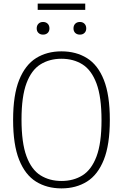

<svg xmlns="http://www.w3.org/2000/svg" viewBox="-20 -1033 680 1062"><path d="M320 9Q239.5 9 179.2 -28.5Q119 -66 85.8 -149.2Q52.5 -232.5 52.5 -370Q52.5 -507.5 86 -590.8Q119.5 -674 179.5 -711.5Q239.5 -749 320 -749Q401 -749 461.2 -711.5Q521.5 -674 554.5 -590.8Q587.5 -507.5 587.5 -370Q587.5 -232.5 554.2 -149.2Q521 -66 460.8 -28.5Q400.5 9 320 9ZM320 -32Q386.5 -32 436.2 -63Q486 -94 513.8 -167.5Q541.5 -241 541.5 -368Q541.5 -497 513.8 -571.2Q486 -645.5 436.2 -676.8Q386.5 -708 320 -708Q254 -708 204 -677Q154 -646 126.5 -572.5Q99 -499 99 -372Q99 -243 126.5 -168.8Q154 -94.5 204 -63.2Q254 -32 320 -32ZM422 -841.5Q406 -841.5 396.2 -850.8Q386.5 -860 386.5 -876Q386.5 -892 396.2 -901.8Q406 -911.5 422 -911.5Q437.5 -911.5 447.2 -901.8Q457 -892 457 -876Q457 -860 447.2 -850.8Q437.5 -841.5 422 -841.5ZM218 -841.5Q202.5 -841.5 192.8 -850.8Q183 -860 183 -876Q183 -892 192.8 -901.8Q202.5 -911.5 218 -911.5Q234 -911.5 243.8 -901.8Q253.5 -892 253.5 -876Q253.5 -860 243.8 -850.8Q234 -841.5 218 -841.5ZM188.5 -978.5V-1013H451.5V-978.5Z"/></svg>

Font: Encode Sans Semi Condensed ExtraLight
Style: Regular
Weight: 200
Width: 4
Designer: Multiple Designers
Foundry: Impallari Type
Version: Version 3.000; ttfautohint (v1.8.3) -l 8 -r 50 -G 200 -x 14 